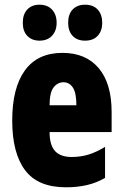

<svg xmlns="http://www.w3.org/2000/svg" viewBox="-20 -787 522 817"><path d="M246 -562Q345 -562 400 -497Q455 -432 455 -310V-225H191Q191 -170 214 -144.5Q237 -119 285 -119Q323 -119 356 -129Q389 -139 427 -162V-30Q391 -9 350 0.5Q309 10 261 10Q141 10 86.5 -63Q32 -136 32 -274Q32 -413 86 -487.5Q140 -562 246 -562ZM250 -437Q225 -437 208 -415Q191 -393 191 -339H305Q305 -392 290 -414.5Q275 -437 250 -437ZM77 -690Q77 -727 96.5 -747Q116 -767 148 -767Q182 -767 201.5 -746Q221 -725 221 -690Q221 -656 201.5 -635Q182 -614 148 -614Q116 -614 96.5 -634Q77 -654 77 -690ZM270 -690Q270 -727 289.5 -747Q309 -767 342 -767Q377 -767 396 -746Q415 -725 415 -690Q415 -656 396 -635Q377 -614 342 -614Q308 -614 289 -634.5Q270 -655 270 -690Z"/></svg>

Font: Noto Sans Gurmukhi ExtraCondensed Black
Style: Regular
Weight: 900
Width: 2
Designer: Jelle Bosma - Monotype Design Team
Foundry: Monotype Imaging Inc.
Version: Version 2.004; ttfautohint (v1.8.4.7-5d5b)